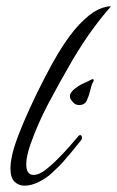

<svg xmlns="http://www.w3.org/2000/svg" viewBox="-20 -584 371 607"><path d="M58 3Q39 3 26 -9.5Q13 -22 13 -53Q13 -60 14 -68.5Q15 -77 17 -87Q22 -114 38 -156Q54 -198 76 -245.5Q98 -293 121 -337.5Q144 -382 163 -414Q200 -475 232 -508Q264 -541 289 -553Q314 -565 331 -564Q305 -535 274 -493Q243 -451 208 -392Q164 -316 131.5 -254Q99 -192 76 -127Q63 -89 63 -65Q63 -31 86 -31Q104 -31 126.5 -49Q149 -67 162 -81Q182 -101 197.5 -118.5Q213 -136 228 -154Q231 -157 233 -157Q239 -157 239 -148Q239 -143 235 -139Q224 -126 213.5 -112.5Q203 -99 191 -86Q181 -73 168.5 -60.5Q156 -48 144 -37Q127 -21 103 -9Q79 3 58 3ZM231 -252Q220 -252 214 -257.5Q208 -263 203 -271Q201 -277 201 -279Q201 -286 204.5 -291Q208 -296 211 -299Q218 -305 226 -310.5Q234 -316 243 -320Q251 -324 257 -326.5Q263 -329 270 -333Q273 -335 275 -333Q277 -331 276 -328Q270 -319 266 -301Q262 -283 255 -267.5Q248 -252 231 -252Z"/></svg>

Font: Birthstone
Style: Regular
Weight: 400
Designer: Robert E. Leuschke
Foundry: Robert E. Leuschke
Version: Version 1.013; ttfautohint (v1.8.3)